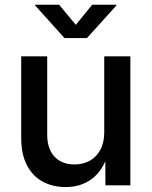

<svg xmlns="http://www.w3.org/2000/svg" viewBox="-20 -776 635 804"><path d="M254.9 7.3Q200.2 7.3 158 -15.9Q115.7 -39.1 92.3 -85Q68.8 -130.9 68.8 -198.2V-540H177.7V-211.9Q177.7 -152.8 208.3 -120.1Q238.8 -87.4 291.5 -87.4Q327.6 -87.4 355.7 -102.8Q383.8 -118.2 400.1 -148.4Q416.5 -178.7 416.5 -222.2V-540H525.9V0H421.4L420.9 -132.8H433.6Q409.7 -60.1 364 -26.4Q318.4 7.3 254.9 7.3ZM227.5 -756.3 297.4 -671.9 366.2 -756.3H467.3V-752.9L344.2 -616.7H250L127.4 -752.9V-756.3Z"/></svg>

Font: V-Inter
Style: Medium-500
Weight: 500
Designer: Rasmus Andersson
Foundry: rsms
Version: Version 4.000;git-4146feb